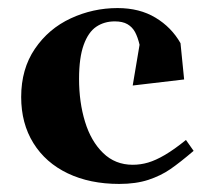

<svg xmlns="http://www.w3.org/2000/svg" viewBox="-20 -445 518 476"><path d="M32.5 -204.5Q32.5 -274 66.5 -324Q100.5 -374 155.5 -399.5Q210.5 -425 271.5 -425Q326 -425 365.5 -401.2Q405 -377.5 427.5 -338L436.5 -248L309 -233L326 -334Q321.5 -353 314.8 -365.5Q308 -378 296 -385Q284 -392 264.5 -392Q238.5 -392 218.8 -378.8Q199 -365.5 187.5 -333.8Q176 -302 176 -249.5Q176 -191.5 190.8 -143.2Q205.5 -95 235.5 -65.8Q265.5 -36.5 309 -36.5Q328.5 -36.5 347.2 -42Q366 -47.5 389 -61Q412 -74.5 441 -98L460 -71Q426 -42 402.5 -25.8Q379 -9.5 348 0.8Q317 11 275.5 11Q203 11 148 -15.2Q93 -41.5 62.8 -90.2Q32.5 -139 32.5 -204.5Z"/></svg>

Font: Didactic
Style: Regular
Weight: 400
Designer: Tyler Finck
Foundry: Etcetera Type Co
Version: Version 3.007;FEAKit 1.0